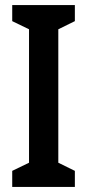

<svg xmlns="http://www.w3.org/2000/svg" viewBox="-20 -800 343 754"><path d="M274 -66V-129L209 -161V-685L274 -717V-780H28V-717L94 -685V-161L28 -129V-66Z"/></svg>

Font: Noto Sans Malayalam UI ExtraCondensed SemiBold
Style: Regular
Weight: 600
Width: 2
Designer: Jelle Bosma - Monotype Design Team
Foundry: Monotype Imaging Inc.
Version: Version 2.104